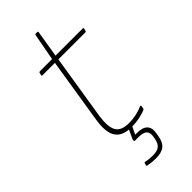

<svg xmlns="http://www.w3.org/2000/svg" viewBox="-260 -662 903 903"><g transform="rotate(-45 191.0 -210.5)"><path d="M207 12Q148 12 124.5 -21.5Q101 -55 113 -131L165 -457H82Q77 -457 78 -462L81 -475Q82 -479 87 -479H168L193 -613Q194 -618 198 -618H209Q214 -618 213 -613L191 -479H372Q377 -479 376 -474L373 -461Q372 -457 367 -457H188L136 -131Q127 -66 144 -38Q161 -10 212 -10Q236 -10 259.5 -15Q283 -20 304 -30Q309 -31 309 -26L307 -12Q307 -8 302 -6Q281 3 256 7.5Q231 12 207 12ZM183 197Q159 197 132 192Q126 191 127 186L130 176Q131 171 136 172Q149 175 160.5 176Q172 177 184 177Q211 177 225 166.5Q239 156 244 132L247 116Q251 91 239 79.5Q227 68 197 68H172Q168 68 168 64Q168 61 168.5 57.5Q169 54 171 51L196 -3Q199 -7 201 -7H216Q220 -7 218 -3L193 49H206Q243 49 258.5 66Q274 83 268 116L265 133Q259 167 240 182Q221 197 183 197Z"/></g></svg>

Font: Sofia Sans Thin
Style: Italic
Weight: 250
Italic angle: -9°
Version: Version 4.100-B